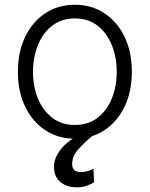

<svg xmlns="http://www.w3.org/2000/svg" viewBox="-20 -573 631 809"><path d="M295.5 11.4Q224.8 11.4 170.6 -24.5Q116.5 -60.4 85.9 -123.8Q55.4 -187.1 55.4 -270.2Q55.4 -354 85.9 -417.6Q116.5 -481.2 170.6 -517Q224.8 -552.9 295.5 -552.9Q366.1 -552.9 420.3 -517Q474.4 -481.2 505 -417.6Q535.5 -354 535.5 -270.2Q535.5 -187.1 505 -123.8Q474.4 -60.4 420.3 -24.5Q366.1 11.4 295.5 11.4ZM295.5 -46.5Q352.3 -46.5 391.5 -77.1Q430.8 -107.6 451.3 -158.4Q471.9 -209.2 471.9 -270.2Q471.9 -331.3 451.3 -382.5Q430.8 -433.6 391.5 -464.5Q352.3 -495.4 295.5 -495.4Q239 -495.4 199.6 -464.5Q160.2 -433.6 139.6 -382.5Q119 -331.3 119 -270.2Q119 -209.2 139.6 -158.4Q160.2 -107.6 199.6 -77.1Q239 -46.5 295.5 -46.5ZM302.9 216.3Q260.3 216.3 232.8 192.5Q205.3 168.7 207.7 122.5Q210.6 84.5 243.8 47.1Q277 9.6 355.1 -25.9L369 0Q337.4 25.9 310.7 55Q284.1 84.2 284.1 118.3Q284.1 133.5 291.7 142.6Q299.4 151.6 322.1 152Q339.1 151.6 352.6 147Q366.1 142.4 373.9 137.8L376.4 195Q365.1 202.4 346.6 209.3Q328.1 216.3 302.9 216.3Z"/></svg>

Font: Inter UI Light
Style: Regular
Weight: 300
Designer: Rasmus Andersson
Foundry: rsms
Version: 3.2;8d6f07862